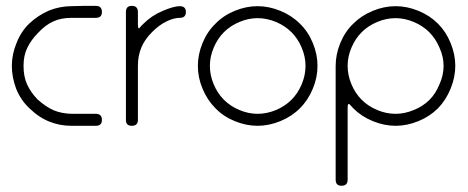

<svg xmlns="http://www.w3.org/2000/svg" viewBox="-20 -420 1561 641"><path d="M299.8 -400.4Q320.3 -400.4 320.3 -379.9Q320.3 -360.4 299.8 -360.4Q280.3 -360.4 259.8 -360.4Q240.2 -360.4 218.8 -360.4Q183.6 -360.4 158.2 -348.6Q131.8 -336.9 107.4 -310.5Q84 -287.1 71.3 -260.7Q58.6 -235.4 58.6 -200.2Q58.6 -164.1 70.3 -138.7Q82 -112.3 105.5 -87.9Q132.8 -63.5 159.2 -51.8Q185.5 -41 218.8 -40Q240.2 -40 259.8 -40Q280.3 -40 299.8 -40Q320.3 -40 320.3 -19.5Q320.3 0 299.8 0Q280.3 0 259.8 0Q240.2 0 218.8 0Q179.7 0 145.5 -13.7Q110.4 -27.3 78.1 -58.6Q49.8 -85 34.2 -123Q19.5 -162.1 19.5 -200.2Q19.5 -238.3 35.2 -276.4Q49.8 -314.5 78.1 -341.8Q107.4 -369.1 143.6 -384.8Q180.7 -399.4 218.8 -399.4Q240.2 -400.4 259.8 -400.4Q280.3 -400.4 299.8 -400.4Z M580.1 -360.4Q560.5 -360.4 536.1 -348.6Q511.7 -336.9 488.3 -313.5Q462.9 -288.1 452.1 -261.7Q440.4 -234.4 440.4 -200.2Q440.4 -160.2 440.4 -99.6Q440.4 -40 440.4 -19.5Q440.4 0 419.9 0Q400.4 0 400.4 -19.5Q400.4 -40 400.4 -99.6Q400.4 -160.2 400.4 -200.2Q400.4 -240.2 400.4 -299.8Q400.4 -360.4 400.4 -379.9Q400.4 -400.4 419.9 -400.4Q440.4 -400.4 440.4 -379.9Q440.4 -370.1 440.4 -361.3Q440.4 -351.6 440.4 -339.8Q440.4 -320.3 446.3 -327.1Q451.2 -334 459 -340.8Q486.3 -368.2 523.4 -383.8Q560.5 -399.4 580.1 -399.4Q600.6 -399.4 600.6 -379.9Q600.6 -360.4 580.1 -360.4Z M981.4 -58.6Q954.1 -31.2 916 -15.6Q877.9 0 839.8 0Q801.8 0 763.7 -15.6Q725.6 -31.2 699.2 -58.6Q671.9 -85.9 656.2 -124Q640.6 -161.1 640.6 -200.2Q640.6 -238.3 656.2 -276.4Q671.9 -314.5 699.2 -340.8Q725.6 -368.2 763.7 -383.8Q801.8 -399.4 839.8 -399.4Q877.9 -399.4 916 -383.8Q954.1 -368.2 981.4 -340.8Q1008.8 -314.5 1024.4 -276.4Q1040 -238.3 1040 -200.2Q1040 -161.1 1024.4 -124Q1008.8 -85.9 981.4 -58.6ZM1000 -200.2Q1000 -230.5 987.3 -260.7Q974.6 -291 953.1 -312.5Q931.6 -334 901.4 -346.7Q871.1 -359.4 839.8 -359.4Q809.6 -359.4 779.3 -346.7Q749 -334 727.5 -312.5Q706.1 -291 693.4 -260.7Q680.7 -230.5 680.7 -200.2Q680.7 -168.9 693.4 -138.7Q706.1 -108.4 727.5 -86.9Q749 -65.4 779.3 -52.7Q809.6 -40 839.8 -40Q871.1 -40 901.4 -52.7Q931.6 -65.4 953.1 -86.9Q974.6 -108.4 987.3 -138.7Q1000 -168.9 1000 -200.2Z M1140.6 -59.6Q1140.6 0 1140.6 70.3Q1140.6 139.6 1140.6 179.7Q1140.6 200.2 1120.1 200.2Q1100.6 200.2 1100.6 179.7Q1100.6 139.6 1100.6 -9.8Q1100.6 -59.6 1100.6 -97.7Q1100.6 -172.9 1100.6 -200.2Q1100.6 -238.3 1116.2 -276.4Q1131.8 -314.5 1159.2 -340.8Q1186.5 -368.2 1224.6 -383.8Q1262.7 -399.4 1300.8 -399.4Q1338.9 -399.4 1377 -383.8Q1415 -368.2 1442.4 -340.8Q1468.8 -314.5 1484.4 -276.4Q1500 -238.3 1500 -200.2Q1500 -162.1 1484.4 -124Q1468.8 -85.9 1442.4 -58.6Q1415 -31.2 1377 -15.6Q1338.9 0 1300.8 0Q1262.7 0 1224.6 -15.6Q1186.5 -31.2 1159.2 -58.6Q1158.2 -59.6 1149.4 -69.3Q1140.6 -80.1 1140.6 -59.6ZM1140.6 -200.2Q1140.6 -168.9 1153.3 -138.7Q1166 -108.4 1187.5 -86.9Q1209 -65.4 1239.3 -52.7Q1269.5 -40 1300.8 -40Q1331.1 -40 1361.3 -52.7Q1391.6 -64.5 1414.1 -86.9Q1434.6 -107.4 1447.3 -138.7Q1460.9 -168.9 1460.9 -200.2Q1460.9 -230.5 1447.3 -260.7Q1434.6 -291 1413.1 -312.5Q1391.6 -334 1361.3 -346.7Q1331.1 -359.4 1300.8 -359.4Q1269.5 -359.4 1239.3 -346.7Q1209 -334 1187.5 -312.5Q1166 -291 1153.3 -260.7Q1140.6 -231.4 1140.6 -200.2Z"/></svg>

Font: Demofont
Style: Regular
Weight: 400
Version: Version 1.0